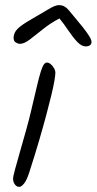

<svg xmlns="http://www.w3.org/2000/svg" viewBox="-20 -746 377 749"><path d="M270 -680Q288 -659 303 -640Q318 -621 327.5 -606Q337 -591 337 -582Q337 -574 331 -569.5Q325 -565 314 -565Q298 -565 281 -583Q264 -601 247 -626.5Q230 -652 212 -674Q177 -656 148 -632.5Q119 -609 96.5 -592Q74 -575 58 -575Q50 -575 41.5 -580.5Q33 -586 33 -598Q33 -618 48.5 -633.5Q64 -649 101 -670Q136 -690 165.5 -708Q195 -726 209 -726Q222 -726 231 -721Q240 -716 248.5 -706Q257 -696 270 -680ZM196 -462Q196 -453 192.5 -432Q189 -411 181 -377.5Q173 -344 161 -299Q149 -254 132.5 -197.5Q116 -141 94 -73Q84 -42 73.5 -29.5Q63 -17 55 -17Q45 -17 38 -26.5Q31 -36 31 -49Q31 -57 39 -86.5Q47 -116 58.5 -156Q70 -196 81.5 -237Q93 -278 100 -308Q115 -371 124 -409.5Q133 -448 139.5 -468Q146 -488 151.5 -495Q157 -502 163 -502Q170 -502 177.5 -496Q185 -490 190.5 -480.5Q196 -471 196 -462Z"/></svg>

Font: Kalam Variable Light
Style: Regular
Weight: 300
Designer: Lipi Raval, Jonny Pinhorn
Foundry: Indian Type Foundry
Version: Version 3.000